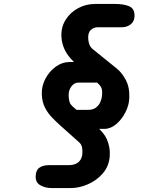

<svg xmlns="http://www.w3.org/2000/svg" viewBox="-20 -949 779 969"><path d="M239.5 0Q208.5 0 184 -13.8Q159.5 -27.5 160 -58Q160.5 -89 178.2 -102.2Q196 -115.5 227.5 -115.5H325Q348.5 -115.5 363.5 -122.8Q378.5 -130 386.2 -142.8Q394 -155.5 395.5 -172Q397 -191 393.8 -206.2Q390.5 -221.5 378.5 -231.5L284 -316Q264 -334 243 -355.5Q222 -377 207.2 -405.5Q192.5 -434 191 -472.5Q189.5 -514.5 209.2 -551.8Q229 -589 261.5 -612.5Q294 -636 330.5 -636H353.5Q340 -649 327.8 -664.2Q315.5 -679.5 306.5 -698Q300 -712 295.5 -728.2Q291 -744.5 290 -763Q287.5 -811 310.8 -848.5Q334 -886 373.8 -907.5Q413.5 -929 460 -929H562Q604.5 -929 631.8 -917.5Q659 -906 659 -870.5Q659 -841.5 640 -826.5Q621 -811.5 595 -811.5H473.5Q452.5 -811.5 437.5 -797Q422.5 -782.5 425.5 -749.5Q427 -734.5 432 -722.5Q437 -710.5 447.5 -701.5L569.5 -603Q596 -581.5 615.5 -544.2Q635 -507 632.5 -453.5Q631 -417.5 612.8 -381.8Q594.5 -346 566.2 -322.2Q538 -298.5 506 -298.5H480.5Q491 -288.5 501.2 -275.8Q511.5 -263 518.5 -248Q527 -229.5 531.2 -207.8Q535.5 -186 534 -161Q530 -109.5 498.5 -73.5Q467 -37.5 423.2 -18.8Q379.5 0 338.5 0ZM366.5 -394.5H424.5Q449 -394.5 464 -405.8Q479 -417 486.2 -433.8Q493.5 -450.5 495 -466Q497 -486.5 493.5 -500.8Q490 -515 470 -532H374.5Q354 -532 338.8 -510.8Q323.5 -489.5 327 -457Q329.5 -432.5 336.5 -422.8Q343.5 -413 366.5 -394.5Z"/></svg>

Font: Edu VIC WA NT Hand
Style: Regular
Weight: 400
Designer: Tina and Corey Anderson, Eben Sorkin, Mirko Velimirovic
Foundry: Google for Education
Version: Version 1.000